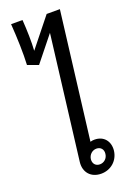

<svg xmlns="http://www.w3.org/2000/svg" viewBox="-196 -1125 808 1201"><g transform="rotate(-20 207.5 -525.0)"><path d="M258 11C322 11 373 -33 381 -97C388 -159 351 -204 290 -204C281 -204 271 -203 262 -200L366 -1045H278L126 -855C130 -912 128 -990 123 -1061H47C54 -962 57 -864 53 -787L124 -761L257 -927L156 -104C148 -37 190 11 258 11ZM227 -97C231 -126 254 -147 282 -147C310 -147 328 -126 324 -97C321 -68 298 -47 270 -47C241 -47 224 -68 227 -97Z"/></g></svg>

Font: TPK Tissa Web Medium
Style: Italic
Weight: 500
Italic angle: -7°
Designer: Jacques Le Bailly, Suppakit Chalermlarp | Katatrad Co.,Ltd.
Foundry: Jacques Le Bailly, Cadson Demak Co.,Ltd.
Version: Version 5.000;Glyphs 3.1.2 (3151)